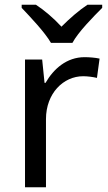

<svg xmlns="http://www.w3.org/2000/svg" viewBox="-20 -786 453 806"><path d="M194 -606H284C308 -651 371 -715 409 -753V-766H347C312 -743 274 -710 238 -674C205 -710 166 -743 131 -766H71V-753C107 -715 168 -651 194 -606ZM335 -546C260 -546 205 -497 171 -438H167L157 -536H85V0H173V-286C173 -394 246 -466 329 -466C347 -466 370 -463 387 -459L398 -540C380 -544 355 -546 335 -546Z"/></svg>

Font: Noto Sans Osage
Style: Regular
Weight: 400
Designer: Monotype Design Team
Foundry: Monotype Imaging Inc.
Version: Version 2.002